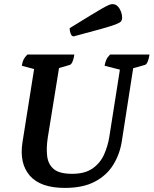

<svg xmlns="http://www.w3.org/2000/svg" viewBox="-20 -908 752 940"><path d="M298 12Q178 12 126 -48Q74 -108 90 -211L147 -570L87 -586Q89 -603 95 -615.5Q101 -628 114 -641H344Q341 -620 335 -606Q329 -592 321 -590L269 -575L214 -235Q206 -183 211 -143Q216 -103 243.5 -80Q271 -57 333 -57Q396 -57 433.5 -83.5Q471 -110 489.5 -151.5Q508 -193 515 -237L567 -567L492 -586Q495 -603 500.5 -615.5Q506 -628 519 -641H712Q709 -620 703 -606Q697 -592 689 -590L632 -574L576 -214Q566 -152 534 -100.5Q502 -49 444 -18.5Q386 12 298 12ZM341 -730Q331 -730 326 -743Q321 -756 321 -770Q381 -807 418.5 -830Q456 -853 478 -865.5Q500 -878 511.5 -883Q523 -888 530 -888Q552 -888 565 -866Q578 -844 578 -820Q578 -811 573 -804Q568 -797 546 -788.5Q524 -780 475.5 -766.5Q427 -753 341 -730Z"/></svg>

Font: Petrona
Style: Bold Italic
Weight: 700
Italic angle: -9°
Designer: Ringo R. Seeber
Foundry: Ringo R. Seeber
Version: Version 2.001; ttfautohint (v1.8.3)